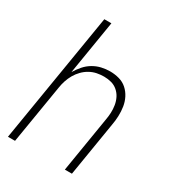

<svg xmlns="http://www.w3.org/2000/svg" viewBox="-178 -838 855 941"><g transform="rotate(30 250.0 -367.5)"><path d="M13 0 134 -735H174L124 -430Q137 -452 154 -471.5Q171 -491 193 -504Q215 -517 239 -522.5Q263 -528 287 -528Q314 -528 339 -521Q364 -514 382.5 -497.5Q401 -481 412.5 -458.5Q424 -436 428 -410.5Q432 -385 431 -358Q430 -331 425 -305L375 0H335L386 -311Q390 -332 391 -353.5Q392 -375 388.5 -396Q385 -417 376 -435Q367 -453 351.5 -466.5Q336 -480 316 -485.5Q296 -491 274 -491Q254 -491 234 -487Q214 -483 195 -472.5Q176 -462 160.5 -446Q145 -430 134.5 -411.5Q124 -393 117.5 -373Q111 -353 108 -333L53 0Z"/></g></svg>

Font: Iosevka Term Curly XLt Obl
Style: Regular
Weight: 200
Italic angle: -9°
Designer: Belleve Invis
Foundry: Belleve Invis
Version: Version 32.3.0